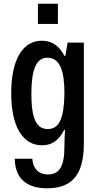

<svg xmlns="http://www.w3.org/2000/svg" viewBox="-20 -768 531 1028"><path d="M183 -640H290V-748H183ZM232 240C350 240 429 185 429 2V-540H342L330 -469H325C295 -525 257 -550 203 -550C102 -550 40 -449 40 -269C40 -90 102 10 205 10C256 10 294 -14 324 -73H328C326 -42 325 -14 325 16C325 122 299 166 236 166C188 166 157 137 153 82H59C61 192 127 240 232 240ZM235 -77C161 -77 148 -166 148 -267C148 -394 174 -459 233 -459C303 -459 325 -384 325 -268C323 -133 297 -77 235 -77Z"/></svg>

Font: Kathrein 67 Medium Condensed
Style: Regular
Weight: 500
Width: 3
Designer: Lazydogs Typefoundry, based on Open Sans by Ascender Corporation
Foundry: Lazydogs Typefoundry
Version: Version 1.003;PS 001.003;hotconv 1.0.88;makeotf.lib2.5.64775